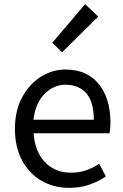

<svg xmlns="http://www.w3.org/2000/svg" viewBox="-20 -892 594 925"><path d="M312 13Q240 13 181 -20.5Q122 -54 87 -118Q52 -182 52 -271Q52 -360 87 -424Q122 -488 177.5 -522.5Q233 -557 295 -557Q399 -557 455.5 -487.5Q512 -418 512 -302Q512 -272 508 -250H142Q148 -162 196.5 -111Q245 -60 322 -60Q362 -60 395 -71.5Q428 -83 458 -103L490 -42Q455 -18 411 -2.5Q367 13 312 13ZM141 -315H432Q432 -480 297 -484Q239 -484 195 -440Q151 -396 141 -315ZM279 -640 232 -686 390 -872 453 -812Z"/></svg>

Font: Gothic Nguyen
Style: Regular
Weight: 400
Designer: MORI Takayuki
Version: Version 1.220;July 21, 2023;FontCreator 14.0.0.2814 64-bit